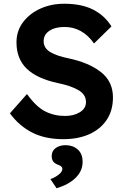

<svg xmlns="http://www.w3.org/2000/svg" viewBox="-20 -733 670 1025"><path d="M318 10Q221 10 151.5 -25.5Q82 -61 33 -128L124 -231Q173 -163 221 -138.5Q269 -114 327 -114Q374 -114 406.5 -134Q439 -154 439 -188Q439 -229 397.5 -252.5Q356 -276 291 -289Q178 -313 123 -366Q68 -419 68 -507Q68 -568 103 -614.5Q138 -661 195.5 -687Q253 -713 323 -713Q416 -713 477.5 -681.5Q539 -650 575 -592L482 -501Q420 -589 324 -589Q274 -589 243.5 -568.5Q213 -548 213 -513Q213 -476 248.5 -455Q284 -434 344 -422Q454 -399 518.5 -348.5Q583 -298 583 -213Q583 -143 549.5 -93Q516 -43 456.5 -16.5Q397 10 318 10ZM282 272 249 223Q269 217 291 201Q313 185 313 168Q313 155 291 147Q272 140 264 129Q256 118 256 100Q256 73 277 57.5Q298 42 330 42Q369 42 395 65Q421 88 421 131Q421 180 383.5 216.5Q346 253 282 272Z"/></svg>

Font: Lexend SemiBold
Style: Regular
Weight: 600
Designer: Bonnie Shaver-Troup, Thomas Jockin
Foundry: Lexend
Version: Version 1.005; ttfautohint (v1.8.3)